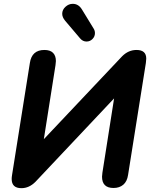

<svg xmlns="http://www.w3.org/2000/svg" viewBox="-20 -974 791 1003"><path d="M41 -39Q41 -48 43 -60L136 -645Q146 -713 212 -713Q242 -713 257 -698Q272 -683 272 -655Q272 -648 270 -634L209 -247L618 -680Q651 -713 693 -713Q744 -713 744 -668Q744 -659 742 -645L649 -60Q644 -26 624 -9Q604 8 573 8Q513 8 513 -51Q514 -62 515 -72L576 -460L165 -24Q132 9 92 9Q41 9 41 -39ZM305 -902Q305 -923 322 -938.5Q339 -954 360 -954Q391 -954 409 -923L469 -825Q476 -814 476 -801Q476 -783 463 -770Q450 -757 432 -757Q412 -757 398 -774L320 -866Q305 -884 305 -902Z"/></svg>

Font: SN Pro Bold
Style: Bold Italic
Weight: 700
Italic angle: -9°
Designer: Tobias Whetton
Foundry: Supernotes
Version: Version 1.003